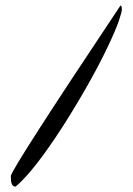

<svg xmlns="http://www.w3.org/2000/svg" viewBox="-20 -693 495 713"><path d="M38.1 0Q20.5 0 20.5 -31.2V-41Q35.2 -84 406.2 -640.6Q424.8 -668.9 427.7 -672.9Q432.6 -669.9 432.6 -659.2Q432.6 -648.4 420.9 -614.3Q409.2 -580.1 378.4 -515.6Q347.7 -451.2 304.2 -374.5Q260.7 -297.9 213.9 -224.6Q105.5 -56.6 38.1 0Z"/></svg>

Font: Architects Daughter
Style: Regular
Weight: 400
Designer: Kimberly Geswein
Foundry: Kimberly Geswein
Version: Version 1.003 2010